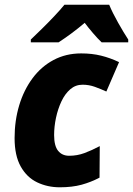

<svg xmlns="http://www.w3.org/2000/svg" viewBox="-20 -786 565 816"><path d="M234 10Q182 10 138 -11Q94 -32 68 -78.5Q42 -125 42 -199Q42 -273 61.5 -338Q81 -403 118 -453Q155 -503 207.5 -531Q260 -559 325 -559Q371 -559 409.5 -549.5Q448 -540 486 -522L432 -397Q408 -408 383 -417Q358 -426 331 -426Q301 -426 278.5 -406.5Q256 -387 241 -355Q226 -323 218 -285.5Q210 -248 210 -212Q210 -166 227 -145Q244 -124 274 -124Q308 -124 339 -135.5Q370 -147 404 -165L403 -31Q367 -12 327 -1Q287 10 234 10ZM111 -606V-618Q132 -638 158.5 -664Q185 -690 210.5 -717Q236 -744 254 -766H444Q458 -732 482 -689.5Q506 -647 525 -618V-606H412Q396 -621 375 -645.5Q354 -670 340 -689Q313 -666 285.5 -645.5Q258 -625 229 -606Z"/></svg>

Font: Noto Sans Disp ExtBd
Style: Italic
Weight: 800
Italic angle: -12°
Designer: Monotype Design Team
Foundry: Monotype Imaging Inc.
Version: Version 2.000;GOOG;noto-source:20170915:90ef993387c0